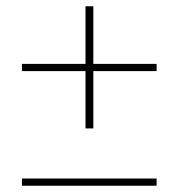

<svg xmlns="http://www.w3.org/2000/svg" viewBox="-20 -638 570 613"><path d="M253 -228V-411H50V-434H253V-618H278V-434H480V-411H278V-228ZM50 -45V-68H480V-45Z"/></svg>

Font: MuseoModerno Thin
Style: Regular
Weight: 100
Designer: Pablo Cosgaya, Héctor Gatti, Marcela Romero, and the Authors of The MuseoModerno Project.
Foundry: Omnibus-Type Team
Version: Version 1.003